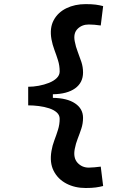

<svg xmlns="http://www.w3.org/2000/svg" viewBox="-20 -814 626 938"><path d="M398.4 104.5Q345.7 104.5 304.2 82.8Q262.7 61 242.2 20.8Q221.7 -19.5 231.4 -76.2Q235.8 -103 245.6 -128.7Q255.4 -154.3 263.4 -180.2Q271.5 -206.1 271.5 -233.4Q271.5 -252 257.3 -264.6Q243.2 -277.3 220 -284.9Q196.8 -292.5 169.7 -295.9Q142.6 -299.3 117.7 -299.3V-390.1Q142.6 -390.1 169.2 -395Q195.8 -399.9 219.2 -409.2Q242.7 -418.5 257.1 -432.6Q271.5 -446.8 271.5 -464.8Q271.5 -493.7 263.4 -519.3Q255.4 -544.9 245.8 -570.3Q236.3 -595.7 231.4 -622.1Q221.7 -676.8 242.2 -715.1Q262.7 -753.4 304.2 -773.7Q345.7 -793.9 398.4 -793.9Q428.2 -793.9 447.8 -791.3Q467.3 -788.6 483.9 -784.2L472.2 -689.5Q456.1 -691.9 441.2 -693.1Q426.3 -694.3 413.6 -694.3Q380.4 -694.3 358.9 -672.9Q337.4 -651.4 345.2 -611.8Q350.1 -585.4 359.9 -560.5Q369.6 -535.6 377.7 -511Q385.7 -486.3 385.7 -460Q385.7 -410.2 346.9 -382.3Q308.1 -354.5 238.3 -353.5V-335.9Q308.1 -335 346.9 -308.8Q385.7 -282.7 385.7 -238.3Q385.7 -210.9 377.4 -185.8Q369.1 -160.6 359.6 -136.5Q350.1 -112.3 345.2 -86.4Q336.9 -43 358.6 -19Q380.4 4.9 413.6 4.9Q426.3 4.9 441.2 3.4Q456.1 2 472.2 0L483.9 94.7Q467.3 99.1 447.8 101.8Q428.2 104.5 398.4 104.5Z"/></svg>

Font: Cascadia Mono Medium
Style: Regular
Weight: 500
Monospace: yes
Designer: Aaron Bell
Foundry: Saja Typeworks
Version: Version 2407.024